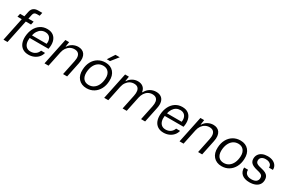

<svg xmlns="http://www.w3.org/2000/svg" viewBox="133 -2004 4904 3284"><g transform="rotate(30 2585.0 -362.0)"><path d="M31 0 127 -460H42L56 -525H141L162 -626Q173 -678 207 -703.5Q241 -729 297 -729H377L363 -664H309Q278 -664 261.5 -651.5Q245 -639 239 -611L221 -525H324L310 -460H207L111 0Z M526 10Q458.2 10 411.4 -20.6Q364.7 -51.2 343 -106.3Q321.3 -161.5 325.5 -234.7Q331.3 -323.3 365.8 -390.7Q400.2 -458 458.4 -496Q516.7 -534 592.5 -534Q668.7 -534 715.3 -497.6Q762 -461.2 777.9 -396.8Q793.8 -332.3 776.3 -249.5H404.7Q396.8 -190.8 409.2 -146.9Q421.7 -103 452.8 -78.7Q484 -54.5 531.7 -54.5Q587.3 -54.5 627.2 -83.2Q667.2 -112 682.5 -159.3L760.5 -158.8Q746.8 -105.5 712.7 -67.8Q678.5 -30.2 630.4 -10.1Q582.3 10 526 10ZM412.3 -293.2 401.2 -307.7H717.3L704.5 -292.8Q714.3 -346.2 703.3 -386.3Q692.3 -426.3 662.8 -448.4Q633.2 -470.5 586.5 -470.5Q544.7 -470.5 509.8 -450.9Q475 -431.3 449.8 -392.2Q424.7 -353 412.3 -293.2Z M841.6 0 951 -524.7H1025L1011 -429.9H1016.9Q1049.4 -483.1 1100.2 -508.9Q1151 -534.7 1204.3 -534.7Q1245.6 -534.7 1278.1 -520Q1310.7 -505.3 1331 -475.6Q1351.3 -446 1357.1 -401.5Q1363 -357 1350.1 -296.7L1288.4 0H1208.1L1268.1 -289.1Q1280.4 -346.3 1273 -385.6Q1265.6 -425 1239.1 -445.9Q1212.7 -466.7 1166.4 -466.7Q1122.3 -466.7 1084.4 -446.1Q1046.6 -425.4 1020.4 -387.7Q994.3 -350 983.6 -298.7L921.1 0Z M1672.6 10Q1621.4 10 1580.6 -7.6Q1539.7 -25.1 1511.4 -57.6Q1483 -90 1469.6 -135Q1456.1 -180 1459.6 -234.9Q1463.3 -323 1499.1 -390.6Q1535 -458.1 1597.6 -496.4Q1660.3 -534.7 1742.1 -534.7Q1793.3 -534.7 1833.8 -517.5Q1874.3 -500.3 1902.3 -468Q1930.3 -435.7 1943.4 -390.9Q1956.4 -346 1953 -290.4Q1949.3 -202 1913.1 -134.3Q1876.9 -66.6 1815.2 -28.3Q1753.6 10 1672.6 10ZM1678.3 -56.7Q1736.3 -56.7 1779.6 -87.4Q1822.9 -118 1847.7 -173Q1872.6 -228 1875.6 -300.1Q1877.6 -339.9 1868.1 -371.1Q1858.6 -402.3 1840.1 -423.9Q1821.6 -445.6 1795.4 -456.9Q1769.1 -468.3 1735.7 -468.3Q1678 -468.3 1634.9 -438Q1591.9 -407.7 1567 -352.7Q1542.1 -297.7 1539.1 -224.1Q1538.1 -183.7 1547.1 -152.5Q1556.1 -121.3 1574.3 -100Q1592.4 -78.7 1618.8 -67.7Q1645.1 -56.7 1678.3 -56.7ZM1729.1 -593.9 1820 -733.6H1903.9L1792.6 -593.9Z M2020.6 0 2130.6 -524.7H2205.6L2191 -429.9H2196.9Q2227.7 -479.6 2276.5 -507.1Q2325.3 -534.7 2381.6 -534.7Q2444 -534.7 2484.6 -502.1Q2525.1 -469.6 2533.1 -409.4H2540.7Q2574.6 -474 2628.4 -504.4Q2682.3 -534.7 2743 -534.7Q2801.3 -534.7 2840.4 -508.2Q2879.6 -481.7 2893.7 -429.5Q2907.9 -377.3 2891.1 -298.9L2828.9 0H2748.6L2808.9 -287.4Q2820.9 -344.3 2813.9 -384.1Q2806.9 -423.9 2780.5 -445.1Q2754.1 -466.4 2706.9 -466.4Q2661.6 -466.4 2624.9 -445.2Q2588.1 -424 2563.2 -385.9Q2538.3 -347.9 2527.3 -296.7L2465.1 0H2384.1L2444.1 -287.4Q2456.1 -345.7 2448.8 -385.5Q2441.4 -425.3 2415.6 -445.9Q2389.7 -466.4 2344.1 -466.4Q2301.3 -466.4 2264.2 -446.4Q2227.1 -426.3 2201 -388.6Q2174.9 -350.9 2163.6 -298.1L2101.6 0Z M3193 10Q3125.2 10 3078.4 -20.6Q3031.7 -51.2 3010 -106.3Q2988.3 -161.5 2992.5 -234.7Q2998.3 -323.3 3032.8 -390.7Q3067.2 -458 3125.4 -496Q3183.7 -534 3259.5 -534Q3335.7 -534 3382.3 -497.6Q3429 -461.2 3444.9 -396.8Q3460.8 -332.3 3443.3 -249.5H3071.7Q3063.8 -190.8 3076.2 -146.9Q3088.7 -103 3119.8 -78.7Q3151 -54.5 3198.7 -54.5Q3254.3 -54.5 3294.2 -83.2Q3334.2 -112 3349.5 -159.3L3427.5 -158.8Q3413.8 -105.5 3379.7 -67.8Q3345.5 -30.2 3297.4 -10.1Q3249.3 10 3193 10ZM3079.3 -293.2 3068.2 -307.7H3384.3L3371.5 -292.8Q3381.3 -346.2 3370.3 -386.3Q3359.3 -426.3 3329.8 -448.4Q3300.2 -470.5 3253.5 -470.5Q3211.7 -470.5 3176.8 -450.9Q3142 -431.3 3116.8 -392.2Q3091.7 -353 3079.3 -293.2Z M3508.6 0 3618 -524.7H3692L3678 -429.9H3683.9Q3716.4 -483.1 3767.2 -508.9Q3818 -534.7 3871.3 -534.7Q3912.6 -534.7 3945.1 -520Q3977.7 -505.3 3998 -475.6Q4018.3 -446 4024.1 -401.5Q4030 -357 4017.1 -296.7L3955.4 0H3875.1L3935.1 -289.1Q3947.4 -346.3 3940 -385.6Q3932.6 -425 3906.1 -445.9Q3879.7 -466.7 3833.4 -466.7Q3789.3 -466.7 3751.4 -446.1Q3713.6 -425.4 3687.4 -387.7Q3661.3 -350 3650.6 -298.7L3588.1 0Z M4339.6 10Q4288.4 10 4247.6 -7.6Q4206.7 -25.1 4178.4 -57.6Q4150 -90 4136.6 -135Q4123.1 -180 4126.6 -234.9Q4130.3 -323 4166.1 -390.6Q4202 -458.1 4264.6 -496.4Q4327.3 -534.7 4409.1 -534.7Q4460.3 -534.7 4500.8 -517.5Q4541.3 -500.3 4569.3 -468Q4597.3 -435.7 4610.4 -390.9Q4623.4 -346 4620 -290.4Q4616.3 -202 4580.1 -134.3Q4543.9 -66.6 4482.2 -28.3Q4420.6 10 4339.6 10ZM4345.3 -56.7Q4403.3 -56.7 4446.6 -87.4Q4489.9 -118 4514.7 -173Q4539.6 -228 4542.6 -300.1Q4544.6 -339.9 4535.1 -371.1Q4525.6 -402.3 4507.1 -423.9Q4488.6 -445.6 4462.4 -456.9Q4436.1 -468.3 4402.7 -468.3Q4345 -468.3 4301.9 -438Q4258.9 -407.7 4234 -352.7Q4209.1 -297.7 4206.1 -224.1Q4205.1 -183.7 4214.1 -152.5Q4223.1 -121.3 4241.3 -100Q4259.4 -78.7 4285.8 -67.7Q4312.1 -56.7 4345.3 -56.7Z M4889.3 10Q4839.7 10 4801.6 -2.3Q4763.4 -14.6 4737.9 -37.6Q4712.3 -60.7 4699.9 -92.9Q4687.6 -125.1 4689.3 -164.7H4766.3Q4763.9 -129.1 4778.9 -103.7Q4794 -78.3 4823.2 -64.8Q4852.4 -51.3 4891.4 -51.3Q4958.9 -51.3 4989.5 -77.4Q5020.1 -103.4 5020.1 -146.9Q5020.1 -174.3 5008.8 -190.6Q4997.4 -207 4973.3 -217.1Q4949.1 -227.1 4911.3 -235.7Q4850.7 -249.1 4815.3 -268.1Q4779.9 -287.1 4764.7 -313.4Q4749.6 -339.7 4749.6 -374.1Q4749.6 -423.3 4773.8 -459.5Q4798 -495.7 4841.9 -515.2Q4885.7 -534.7 4944.3 -534.7Q5004.1 -534.7 5047.6 -514.9Q5091 -495.1 5114.5 -459.5Q5138 -423.9 5136 -375H5059Q5061.4 -405.9 5046.9 -427.7Q5032.3 -449.6 5005.1 -461.5Q4978 -473.4 4940.4 -473.4Q4890.6 -473.4 4860.8 -450.4Q4831 -427.3 4831 -386.4Q4831 -362.6 4842.4 -346.6Q4853.9 -330.7 4880.3 -320.1Q4906.7 -309.6 4950 -300Q5002 -289.3 5036 -271.9Q5070 -254.4 5086.8 -226.4Q5103.6 -198.4 5103.6 -157Q5103.6 -104.4 5077.8 -66.9Q5052 -29.4 5003.9 -9.7Q4955.9 10 4889.3 10Z"/></g></svg>

Font: Mona Sans ExtraLight
Style: Italic
Weight: 200
Italic angle: -11.6951°
Designer: Deni Anggara
Foundry: GitHub
Version: Version 2.000